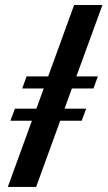

<svg xmlns="http://www.w3.org/2000/svg" viewBox="-20 -735 423 755"><path d="M10.7 0 105.5 -260.3H21L38.6 -307.6H123L151.9 -387.2H67.4L84.5 -434.6H169.4L271.5 -715.3H382.8L280.3 -434.6H364.7L347.7 -387.2H262.7L233.9 -307.6H318.8L301.3 -260.3H216.8L122.1 0Z"/></svg>

Font: Elstob
Style: Bold Italic
Weight: 700
Italic angle: -20°
Designer: Peter S. Baker
Version: Version 1.015